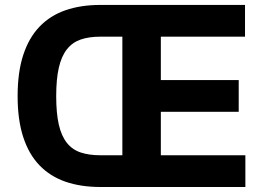

<svg xmlns="http://www.w3.org/2000/svg" viewBox="-20 -747 1058 767"><path d="M50.4 -362.9Q50.4 -458.5 72.8 -527.2Q95.2 -595.9 137.8 -640.4Q180.4 -685 241.7 -706.1Q302.9 -727.3 380.7 -727.3H958.8V-600.5H622.5V-427.2H933.6V-300.4H622.5V-126.8H960.2V0H380.7Q302.9 0 241.7 -21.1Q180.4 -42.3 137.8 -86.5Q95.2 -130.7 72.8 -199.4Q50.4 -268.1 50.4 -362.9ZM380.7 -126.8H468.8V-600.5H380.7Q335.2 -600.5 302 -589Q268.8 -577.4 247.2 -549.9Q225.5 -522.4 215 -476.7Q204.5 -431.1 204.5 -362.9Q204.5 -294.4 215 -248.9Q225.5 -203.5 247.2 -176.3Q268.8 -149.1 302 -138Q335.2 -126.8 380.7 -126.8Z"/></svg>

Font: Cannonade
Style: Bold
Weight: 700
Designer: Rasmus Andersson
Foundry: rsms
Version: Version 3.012;git-f93a4a705